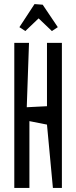

<svg xmlns="http://www.w3.org/2000/svg" viewBox="-20 -920 373 940"><path d="M149 -900 189 -897 263 -787 234 -768 169 -830 104 -768 75 -787ZM210 -310 124 -327V0H50V-710H122L111 -395L210 -400V-710H283V0H239Z"/></svg>

Font: Bahiana
Style: Regular
Weight: 400
Designer: Pablo Cosgaya & Dani Raskovsky
Foundry: Pablo Cosgaya & Dani Raskovsky
Version: Version 1.005